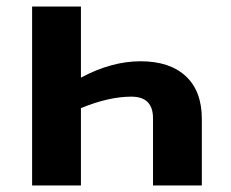

<svg xmlns="http://www.w3.org/2000/svg" viewBox="-20 -566 706 586"><path d="M78 -546H227V-329Q320 -379 409 -379Q498 -379 547 -333.5Q596 -288 596 -203V0H447V-205Q447 -271 381 -271Q312 -271 227 -236V0H78Z"/></svg>

Font: OpenSansMMV
Style: Bold
Weight: 700
Foundry: Ascender Corporation
Version: Version 4.001